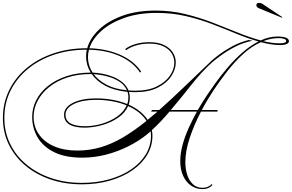

<svg xmlns="http://www.w3.org/2000/svg" viewBox="-70 -1034 2014 1325"><path d="M495 238Q377 238 277.5 204Q178 170 104.5 108Q31 46 -9.5 -37.5Q-50 -121 -50 -220Q-50 -323 -7 -411Q36 -499 114 -564Q192 -629 297.5 -665Q403 -701 527 -701Q530 -701 532 -701Q550 -768 611 -827.5Q672 -887 771.5 -924Q871 -961 1005 -961Q1111 -961 1208.5 -937Q1306 -913 1396 -878.5Q1486 -844 1569 -810Q1652 -776 1729 -755Q1757 -768 1786 -775Q1815 -782 1845 -782Q1924 -782 1924 -749Q1924 -737 1907.5 -730Q1891 -723 1864 -723Q1831 -723 1797.5 -728.5Q1764 -734 1730 -743Q1664 -713 1606 -659.5Q1548 -606 1497.5 -541Q1447 -476 1405 -413Q1383 -380 1362.5 -345.5Q1342 -311 1323 -275H1431V-264H1317Q1270 -174 1239.5 -83Q1209 8 1209 85Q1209 132 1222 172.5Q1235 213 1261.5 237.5Q1288 262 1328 262Q1368 262 1393 235L1395 244Q1370 271 1328 271Q1283 271 1248 246.5Q1213 222 1193.5 178.5Q1174 135 1174 78Q1174 24 1190 -34.5Q1206 -93 1232.5 -151.5Q1259 -210 1289 -264H1100Q1071 -230 1040.5 -197.5Q1010 -165 978 -136Q982 -117 982 -98Q982 -26 945.5 35Q909 96 843 141.5Q777 187 688 212.5Q599 238 495 238ZM973 -264 979 -275H1029Q1106 -343 1194 -427.5Q1282 -512 1387 -612Q1406 -630 1444 -658.5Q1482 -687 1534 -715Q1586 -743 1646 -758L1672 -753Q1608 -740 1553 -711.5Q1498 -683 1457 -653Q1416 -623 1393 -603Q1320 -537 1251 -449Q1182 -361 1109 -275H1295Q1328 -332 1360.5 -380Q1393 -428 1417 -461Q1453 -511 1499.5 -566Q1546 -621 1600 -669Q1654 -717 1714 -748Q1639 -769 1559.5 -802Q1480 -835 1393.5 -868Q1307 -901 1212 -923Q1117 -945 1013 -945Q884 -945 786.5 -910Q689 -875 628 -819.5Q567 -764 547 -701Q667 -697 760.5 -655.5Q854 -614 904 -540L897 -533Q848 -606 756.5 -647Q665 -688 544 -691Q537 -665 537 -640Q537 -582 569 -533Q601 -532 638 -525Q675 -518 711 -503.5Q747 -489 775 -466Q803 -443 817 -410Q840 -408 865 -408Q953 -408 1012.5 -437.5Q1072 -467 1102.5 -511.5Q1133 -556 1133 -601Q1133 -636 1114.5 -666Q1096 -696 1057.5 -714.5Q1019 -733 960 -733Q912 -733 870.5 -721Q829 -709 801 -688L793 -695Q823 -718 867 -730.5Q911 -743 960 -743Q1022 -743 1062.5 -723Q1103 -703 1123 -671.5Q1143 -640 1143 -603Q1143 -555 1111.5 -507.5Q1080 -460 1018 -429Q956 -398 864 -398Q841 -398 820 -400Q826 -381 826 -360Q826 -335 818 -312Q906 -272 949 -207Q981 -233 1017 -264ZM1852 -771Q1825 -771 1798.5 -765.5Q1772 -760 1747 -750Q1776 -743 1804.5 -739Q1833 -735 1861 -735Q1905 -735 1905 -752Q1905 -760 1891 -765.5Q1877 -771 1852 -771ZM-40 -220Q-40 -123 0 -41Q40 41 112 101Q184 161 281.5 194.5Q379 228 495 228Q597 228 684 203.5Q771 179 835.5 135Q900 91 936 31.5Q972 -28 972 -98Q972 -113 970 -128Q955 -115 940 -103Q885 -59 814 -23.5Q743 12 662.5 33Q582 54 497 54Q379 54 302.5 15.5Q226 -23 189 -87Q152 -151 152 -228Q152 -288 180 -343Q208 -398 261 -440.5Q314 -483 388.5 -508Q463 -533 556 -533Q524 -585 524 -645Q524 -668 529 -691H527Q405 -691 301.5 -656Q198 -621 121.5 -557.5Q45 -494 2.5 -408Q-40 -322 -40 -220ZM162 -228Q162 -158 199.5 -105.5Q237 -53 304.5 -24Q372 5 463 5Q548 5 625.5 -18Q703 -41 780 -86.5Q857 -132 941 -200Q900 -264 814 -302Q794 -256 747 -223Q700 -190 639 -172Q578 -154 516 -153Q372 -153 372 -243Q372 -293 433 -324Q494 -355 592 -355Q653 -355 707.5 -345Q762 -335 808 -316Q816 -338 816 -362Q816 -382 810 -400Q719 -409 657.5 -442Q596 -475 563 -523Q559 -523 556 -523Q466 -523 393.5 -499Q321 -475 269.5 -433.5Q218 -392 190 -339Q162 -286 162 -228ZM576 -522Q608 -480 665 -449.5Q722 -419 806 -411Q789 -449 751 -472.5Q713 -496 666 -508Q619 -520 576 -522ZM382 -243Q382 -163 516 -163Q577 -163 636 -181Q695 -199 740 -231Q785 -263 804 -307Q760 -325 706 -335Q652 -345 592 -345Q498 -345 440 -316.5Q382 -288 382 -243ZM1875 -912 1717 -977Q1699 -985 1699 -998Q1699 -1014 1718 -1014Q1723 -1014 1729.5 -1012.5Q1736 -1011 1743 -1006L1878 -916Z"/></svg>

Font: Ballet 16pt
Style: Regular
Weight: 400
Designer: Maximiliano R. Sproviero
Foundry: Omnibus-Type
Version: Version 1.100; ttfautohint (v1.8.3)